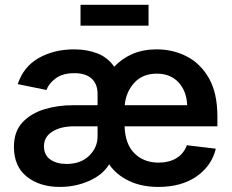

<svg xmlns="http://www.w3.org/2000/svg" viewBox="-20 -755 953 787"><path d="M225.1 11.2Q143.1 11.2 90.1 -30.8Q37.1 -72.8 37.1 -153.3Q37.1 -215.8 72 -253.2Q106.9 -290.5 161.9 -307.1Q216.8 -323.7 276.9 -323.7H379.9V-370.6Q379.9 -410.6 355.5 -432.9Q331.1 -455.1 284.7 -455.1Q237.3 -455.1 208.7 -434.1Q180.2 -413.1 170.4 -386.2L52.7 -410.2Q76.7 -482.4 139.4 -517.6Q202.1 -552.7 284.2 -552.7Q336.4 -552.7 379.2 -536.1Q421.9 -519.5 448.2 -481.4Q479.5 -515.1 523.2 -533.9Q566.9 -552.7 622.1 -552.7Q689 -552.7 745.6 -523.7Q802.2 -494.6 836.7 -433.8Q871.1 -373 871.1 -277.3V-237.3H490.7Q493.2 -163.6 531.5 -126Q569.8 -88.4 630.4 -88.4Q672.4 -88.4 702.6 -106.4Q732.9 -124.5 746.1 -159.7L864.7 -145.5Q847.7 -75.2 785.9 -32Q724.1 11.2 628.9 11.2Q560.5 11.2 508.5 -13.7Q456.5 -38.6 427.2 -81.5Q402.3 -39.1 346.2 -13.9Q290 11.2 225.1 11.2ZM379.9 -237.3H284.2Q229 -237.3 194.6 -215.6Q160.2 -193.8 160.2 -156.2Q160.2 -119.6 186 -101.3Q211.9 -83 252.4 -83Q311 -83 345.5 -116.7Q379.9 -150.4 379.9 -195.8ZM491.2 -323.7H747.1Q745.1 -381.3 711.9 -417.2Q678.7 -453.1 623 -453.1Q564.5 -453.1 530.3 -415.5Q496.1 -377.9 491.2 -323.7ZM588.9 -735.4V-649.9H310.1V-735.4Z"/></svg>

Font: Inter SemiBold
Style: Regular
Weight: 600
Designer: Rasmus Andersson
Foundry: rsms
Version: Version 4.001;git-9221beed3